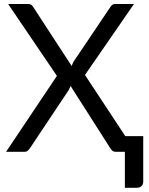

<svg xmlns="http://www.w3.org/2000/svg" viewBox="-20 -736 724 931"><path d="M674.5 -76V145.5Q674.5 158.5 665.8 166.5Q657 174.5 643 174.5H585.5V0H541.5Q530.5 0 524.2 -5.8Q518 -11.5 514 -18.5L322 -319.5Q318 -307.5 313 -299L126 -18.5Q121 -11.5 115.2 -5.8Q109.5 0 99.5 0H9.5L256 -368L19.5 -716.5H116Q126.5 -716.5 131.5 -713Q136.5 -709.5 140.5 -703L327.5 -416Q331 -426.5 338 -439L514.5 -701Q518.5 -708 524 -712.2Q529.5 -716.5 537 -716.5H629.5L392 -372.5L587.5 -76Z"/></svg>

Font: Lato
Style: Regular
Weight: 400
Designer: Lukasz Dziedzic with Adam Twardoch and Botio Nikoltchev
Foundry: tyPoland Lukasz Dziedzic
Version: Version 2.010; 2014-09-01; http://www.latofonts.com/; ttfaut